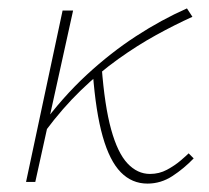

<svg xmlns="http://www.w3.org/2000/svg" viewBox="-20 -433 497 457"><path d="M88 -121 76 -130Q129 -202 186.5 -255Q244 -308 304 -347Q364 -386 425 -413L438 -393Q396 -374 351.5 -349.5Q307 -325 261.5 -292.5Q216 -260 172.5 -218Q129 -176 88 -121ZM42 0 129 -408H154L64 0ZM331 4Q294 4 267.5 -23Q241 -50 224.5 -108Q208 -166 201 -259L222 -274Q229 -181 244.5 -125Q260 -69 283.5 -44Q307 -19 337 -19Q359 -19 377.5 -29Q396 -39 409.5 -50.5Q423 -62 429 -68L441 -56Q418 -32 390.5 -14Q363 4 331 4Z"/></svg>

Font: Ysabeau Office Thin
Style: Italic
Weight: 250
Italic angle: -12°
Designer: Christian Thalmann (Catharsis Fonts)
Version: Version 2.001;gftools[0.9.30]; featfreeze: tnum,lnum,ss02